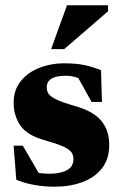

<svg xmlns="http://www.w3.org/2000/svg" viewBox="-20 -690 456 725"><path d="M221 -451Q266.5 -451 297.2 -444.5Q328 -438 361.5 -425L365 -305H326L275.5 -395.5Q251 -404 229 -404Q156.5 -404 156.5 -360.5Q156.5 -347 163.2 -336.2Q170 -325.5 192.5 -314.5Q215 -303.5 262 -290Q333 -270 362.8 -233.5Q392.5 -197 392.5 -143.5Q392.5 -89.5 365 -54.5Q337.5 -19.5 290.8 -2.2Q244 15 185.5 15Q146 15 108.8 8.2Q71.5 1.5 41.5 -11.5L31.5 -140H66L126 -37Q146.5 -34 167.5 -34Q208 -34 232.8 -47.5Q257.5 -61 257.5 -90Q257.5 -105 249 -116Q240.5 -127 217 -137.5Q193.5 -148 148.5 -160.5Q81 -179.5 56.2 -217Q31.5 -254.5 31.5 -301.5Q31.5 -350.5 58.5 -383.8Q85.5 -417 129 -434Q172.5 -451 221 -451ZM173 -504.5 233 -670H388V-647.5L222.5 -504.5Z"/></svg>

Font: Newsreader 16pt ExtraBold
Style: Regular
Weight: 800
Designer: Hugues Gentile
Foundry: Production Type
Version: Version 1.003; ttfautohint (v1.8.3)